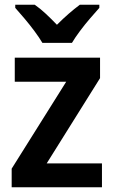

<svg xmlns="http://www.w3.org/2000/svg" viewBox="-20 -786 477 806"><path d="M408 0H29V-78L258 -443H42V-544H400V-458L176 -100H408ZM158 -606Q145 -628 125 -655Q105 -682 83 -708Q61 -734 44 -753V-766H126Q149 -750 172 -728.5Q195 -707 219 -682Q245 -708 268 -728Q291 -748 315 -766H397V-753Q380 -734 358 -708.5Q336 -683 315.5 -655.5Q295 -628 282 -606Z"/></svg>

Font: Noto Sans Bengali SemiCondensed SemiBold
Style: Regular
Weight: 600
Width: 4
Designer: Joana Ranito - Universal Thirst; Jelle Bosma - Monotype Design Team
Foundry: Universal Thirst ehf.
Version: Version 3.000; ttfautohint (v1.8.4.7-5d5b)